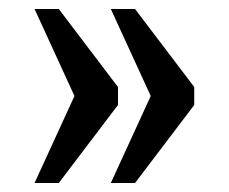

<svg xmlns="http://www.w3.org/2000/svg" viewBox="-20 -484 510 428"><path d="M227 -76 316 -270 227 -464H281L413 -290V-250L281 -76ZM57 -76 146 -270 57 -464H111L243 -290V-250L111 -76Z"/></svg>

Font: Noto Serif Myanmar Cond SemBd
Style: Regular
Weight: 600
Width: 3
Designer: Ben Mitchell and the Monotype Design Team
Foundry: Monotype Imaging Inc.
Version: Version 2.106; ttfautohint (v1.8.4.7-5d5b)